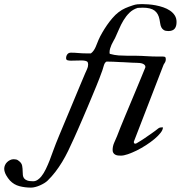

<svg xmlns="http://www.w3.org/2000/svg" viewBox="-254 -709 861 915"><path d="M-233.9 95.2Q-233.9 86.4 -230.2 78.1Q-226.6 69.8 -220.2 63.7Q-213.9 57.6 -205.8 53.7Q-197.8 49.8 -189 49.8Q-183.1 49.8 -177 51Q-170.9 52.2 -164.6 57.6Q-150.9 67.4 -148.4 81.1Q-146 94.7 -146 107.9Q-146 117.2 -145 125.7Q-144 134.3 -139.4 140.6Q-134.8 147 -124.8 150.9Q-114.7 154.8 -96.2 154.8Q-84.5 154.8 -74.2 147.7Q-64 140.6 -57.1 131.8Q-45.4 117.2 -35.6 96.9Q-25.9 76.7 -17.3 54.9Q-8.8 33.2 -1.7 12.5Q5.4 -8.3 12.2 -24.4Q17.6 -38.1 27.6 -62.3Q37.6 -86.4 50.3 -116.7Q63 -147 77.1 -180.7Q91.3 -214.4 104.7 -247.1Q118.2 -279.8 130.4 -308.6Q142.6 -337.4 151.4 -358.4Q155.3 -367.7 160.6 -378.9Q166 -390.1 166 -401.4Q166 -402.3 165.5 -406.7Q165 -411.1 164.1 -412.1Q161.1 -417.5 152.3 -419.2Q143.6 -420.9 134.8 -420.9Q120.1 -420.9 108.6 -420.4Q97.2 -419.9 84 -419.9Q76.2 -419.9 68.6 -421.6Q61 -423.3 61 -431.6Q61 -442.4 66.9 -450.2Q72.8 -458 84 -458Q101.6 -458 119.4 -456.3Q137.2 -454.6 155.8 -454.6H179.2Q187 -460.4 192.4 -468.3Q197.8 -476.1 201.7 -484.9Q205.6 -493.7 209 -502.7Q212.4 -511.7 215.8 -519.5Q222.2 -534.2 232.7 -552.5Q243.2 -570.8 255.6 -588.9Q268.1 -606.9 282.2 -623.3Q296.4 -639.6 310.5 -650.4Q327.1 -663.1 342.8 -669.9Q358.4 -676.8 379.4 -683.6Q390.6 -687.5 401.1 -688.5Q411.6 -689.5 422.9 -689.5Q435.5 -689.5 452.9 -688.2Q470.2 -687 488.3 -683.6Q506.3 -680.2 524.2 -674.1Q542 -668 556.2 -658.4Q570.3 -648.9 578.9 -635.5Q587.4 -622.1 587.4 -604Q587.4 -583 578.1 -572Q568.8 -561 547.9 -561Q534.2 -561 526.6 -565.9Q519 -570.8 515.1 -578.4Q511.2 -585.9 509.8 -595.7Q508.3 -605.5 506.3 -615.7Q501 -644.5 482.7 -658.4Q464.4 -672.4 426.3 -672.4Q424.8 -672.4 421.4 -672.1Q418 -671.9 414.1 -671.9Q410.2 -671.9 406.7 -671.6Q403.3 -671.4 402.3 -671.4Q378.9 -664.1 362.8 -648.2Q346.7 -632.3 334.5 -612.1Q322.3 -591.8 313 -569.6Q303.7 -547.4 294.4 -527.8Q290.5 -520.5 285.9 -512.2Q281.2 -503.9 277.3 -495.4Q273.4 -486.8 270.8 -477.8Q268.1 -468.8 268.1 -459.5Q268.1 -457.5 268.3 -455.1Q268.6 -452.6 270.5 -452.1Q291 -446.3 311.8 -444.8Q332.5 -443.4 353.5 -443.4H392.1Q407.7 -443.4 420.9 -442.6Q434.1 -441.9 447.3 -441.2Q460.4 -440.4 474.1 -439.9Q487.8 -439.5 504.9 -439.5H521.5Q529.8 -439.5 533 -437.3Q536.1 -435.1 536.1 -427.2Q536.1 -416.5 530.8 -409.2Q525.4 -401.9 522.5 -392.6L383.8 -33.7Q383.8 -27.3 385.7 -25.9Q387.7 -24.4 393.1 -24.4Q393.6 -24.4 398.7 -27.3Q403.8 -30.3 410.9 -34.7Q418 -39.1 425 -43.5Q432.1 -47.9 436 -50.8Q442.9 -55.7 451.4 -61.5Q460 -67.4 468.8 -73.5Q477.5 -79.6 485.8 -85.7Q494.1 -91.8 500.5 -97.2Q505.9 -101.1 511.2 -101.6Q516.6 -102.1 522.5 -102.1Q522.5 -90.3 511.2 -75.9Q500 -61.5 482.2 -46.6Q464.4 -31.7 442.1 -17.3Q419.9 -2.9 397.7 8.1Q375.5 19 355.5 25.9Q335.4 32.7 322.3 32.7Q315.4 32.7 308.3 32Q301.3 31.2 295.7 28.3Q290 25.4 286.4 20Q282.7 14.6 282.7 5.9Q282.7 -11.7 289.8 -28.1Q296.9 -44.4 303.7 -60.1Q310.1 -77.1 320.3 -102.5Q330.6 -127.9 343 -157.7Q355.5 -187.5 368.9 -219.5Q382.3 -251.5 395 -282Q407.7 -312.5 418.9 -339.6Q430.2 -366.7 438 -386.2Q438 -386.7 438.5 -387.7Q438.5 -388.2 438.7 -388.7Q439 -389.2 439 -389.6Q439 -396 434.8 -399.9Q430.7 -403.8 424.6 -406Q418.5 -408.2 410.6 -408.9Q402.8 -409.7 395.5 -409.7Q388.7 -409.7 377.7 -410.2Q366.7 -410.6 355.5 -411.4Q344.2 -412.1 334.2 -412.6Q324.2 -413.1 318.8 -413.1Q300.8 -414.1 286.4 -414.8Q272 -415.5 255.4 -415.5Q252.4 -415.5 249.8 -413.1Q247.1 -410.6 245.1 -407.2Q243.2 -403.8 241.9 -400.1Q240.7 -396.5 240.2 -394.5Q239.3 -390.1 234.1 -374.5Q229 -358.9 219.7 -335.4Q214.4 -321.3 205.3 -299.3Q196.3 -277.3 185.3 -251Q174.3 -224.6 162.4 -196.3Q150.4 -168 138.7 -140.9Q127 -113.8 116.7 -90.3Q106.4 -66.9 99.1 -50.8Q84.5 -18.1 70.8 10Q57.1 38.1 42 63Q26.9 87.9 10 109.9Q-6.8 131.8 -27.3 151.9Q-33.2 157.7 -42.7 163.6Q-52.2 169.4 -63.2 174.3Q-74.2 179.2 -85.4 182.1Q-96.7 185.1 -106 185.1Q-135.3 185.1 -161.4 178.2Q-187.5 171.4 -206.5 151.4Q-210.9 146.5 -215.8 139.9Q-220.7 133.3 -224.9 125.7Q-229 118.2 -231.4 110.4Q-233.9 102.5 -233.9 95.2Z"/></svg>

Font: IM FELL French Canon
Style: Italic
Weight: 400
Italic angle: -17°
Designer: Igino Marini
Foundry: Igino Marini
Version: 3.00